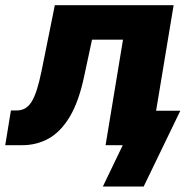

<svg xmlns="http://www.w3.org/2000/svg" viewBox="-54 -549 702 726"><path d="M-34.2 0 -12.7 -131.3H8.3Q26.4 -131.3 40.3 -138.9Q54.2 -146.5 65.2 -163.8Q76.2 -181.2 85.4 -210.2Q94.7 -239.3 103.5 -282.2L153.3 -529.3H602.5L514.6 0H345.2L411.1 -398.9H293.9L264.2 -260.3Q244.1 -165 210 -107.9Q175.8 -50.8 130.4 -25.4Q85 0 29.8 0ZM335 156.2 410.2 0H367.2L388.7 -130.4H627.9L489.3 156.2Z"/></svg>

Font: Inter 24pt ExtraBold
Style: Italic
Weight: 800
Italic angle: -9.3988°
Designer: Rasmus Andersson
Foundry: rsms
Version: Version 4.001;git-66647c0bb